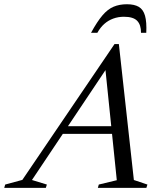

<svg xmlns="http://www.w3.org/2000/svg" viewBox="-92 -908 782 928"><path d="M185.5 -261 198 -298H519.5L507 -261ZM555 -38 620.5 -16 615.5 0H381L385.5 -16L472.5 -37L414.5 -601.5H439.5L62.5 -38L134.5 -16L129.5 0H-71.5L-67 -16L16 -38.5L461.5 -695H482.5ZM507 -827Q479.5 -827 455.5 -818.2Q431.5 -809.5 412.2 -792.5Q393 -775.5 378.5 -749.5H348Q377.5 -803.5 403 -833.5Q428.5 -863.5 457 -875.5Q485.5 -887.5 521.5 -887.5Q557.5 -887.5 579 -874.8Q600.5 -862 609 -831.8Q617.5 -801.5 615 -749.5H589.5Q590 -787.5 571.2 -807.2Q552.5 -827 507 -827Z"/></svg>

Font: Newsreader 36pt
Style: Italic
Weight: 400
Italic angle: -17°
Designer: Hugues Gentile
Foundry: Production Type
Version: Version 1.003